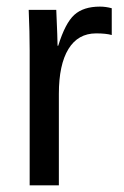

<svg xmlns="http://www.w3.org/2000/svg" viewBox="-20 -558 373 578"><path d="M69.3 0V-405.3Q69.3 -460.9 66.4 -528.3H149.4Q153.3 -438.5 153.3 -420.4H155.3Q176.3 -488.3 203.6 -513.2Q231 -538.1 280.8 -538.1Q298.3 -538.1 316.4 -533.2V-452.6Q298.8 -457.5 269.5 -457.5Q214.8 -457.5 186 -410.4Q157.2 -363.3 157.2 -275.4V0Z"/></svg>

Font: TypoPRO Liberation Sans
Style: Regular
Weight: 400
Designer: Steve Matteson
Foundry: Ascender Corporation
Version: Version 2.00.1